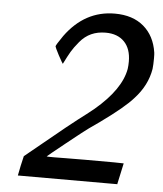

<svg xmlns="http://www.w3.org/2000/svg" viewBox="-50 -722 651 767"><g transform="rotate(5 275.5 -339.0)"><path d="M452 -492Q452 -543 425 -571Q398 -599 350 -599Q318 -599 292.5 -587.5Q267 -576 247 -552Q227 -528 216.5 -510Q206 -492 190 -460Q189 -460 171 -493Q155 -524 155 -527Q155 -532 182 -571Q260 -678 380 -678Q452 -678 496 -640.5Q540 -603 550 -537Q551 -532 551 -513Q551 -489 549 -471Q538 -404 487 -349Q453 -310 360 -243Q328 -221 316 -212Q304 -204 231 -145.5Q158 -87 158 -86Q158 -85 188 -85Q194 -85 234 -85.5Q274 -86 311 -86Q467 -86 467 -85Q451 -9 449 -2V0H50Q54 -18 58 -40L67 -79L133 -133Q246 -226 269 -243Q305 -270 332 -292Q435 -379 450 -462Q452 -476 452 -492Z"/></g></svg>

Font: KaTeX_SansSerif
Style: Italic
Weight: 400
Version: Version 1.1; ttfautohint (v1.3)